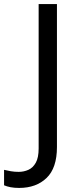

<svg xmlns="http://www.w3.org/2000/svg" viewBox="-98 -734 391 944"><path d="M-4 190Q-28 190 -46 186.5Q-64 183 -78 177V101Q-62 105 -44 108Q-26 111 -6 111Q19 111 41.5 101Q64 91 78 66Q92 41 92 -4V-714H182V-11Q182 92 131 141Q80 190 -4 190Z"/></svg>

Font: Noto Sans Marchen
Style: Regular
Weight: 400
Designer: Monotype Design Team
Foundry: Monotype Imaging Inc.
Version: Version 2.003; ttfautohint (v1.8.4.7-5d5b)